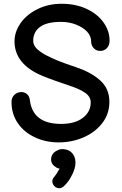

<svg xmlns="http://www.w3.org/2000/svg" viewBox="-20 -745 645 1018"><path d="M291 10Q361 10 422.5 -16.5Q484 -43 522 -92Q560 -141 560 -205Q560 -274 512.5 -317.5Q465 -361 385 -388Q325 -408 289 -422.5Q253 -437 221 -454Q187 -473 171 -491Q155 -509 156 -533Q158 -578 194 -603.5Q230 -629 304 -629Q347 -629 383.5 -614.5Q420 -600 442 -577Q463 -553 463 -528Q463 -504 477 -489.5Q491 -475 511 -475Q532 -475 546.5 -489.5Q561 -504 561 -530Q561 -581 529 -626Q497 -671 439 -698Q381 -725 307 -725Q236 -725 178.5 -696.5Q121 -668 89 -622Q57 -576 57 -526Q57 -415 180 -354Q223 -333 322 -300L353 -289Q403 -273 432 -252.5Q461 -232 461 -202Q461 -152 419 -120Q377 -88 304 -88Q152 -88 138 -217Q135 -237 122 -247Q109 -257 93 -257Q72 -257 56.5 -242.5Q41 -228 41 -204Q41 -142 73.5 -93.5Q106 -45 163 -18Q220 10 291 10ZM322 239Q345 217 360 186Q374 161 379 133Q384 97 368 74Q353 52 330 48Q321 46 315 45.5Q309 45 297 47L283 53Q263 62 255.5 79Q248 96 252.5 112.5Q257 129 273 139Q282 147 296 149Q278 181 269 191Q256 205 257.5 219Q259 233 269.5 243Q280 253 294.5 253Q309 253 322 239Z"/></svg>

Font: Balsamiq Sans
Style: Regular
Weight: 400
Designer: Michael Angeles
Foundry: Balsamiq SRL
Version: Version 1.020; ttfautohint (v1.8.4.7-5d5b);gftools[0.9.26]